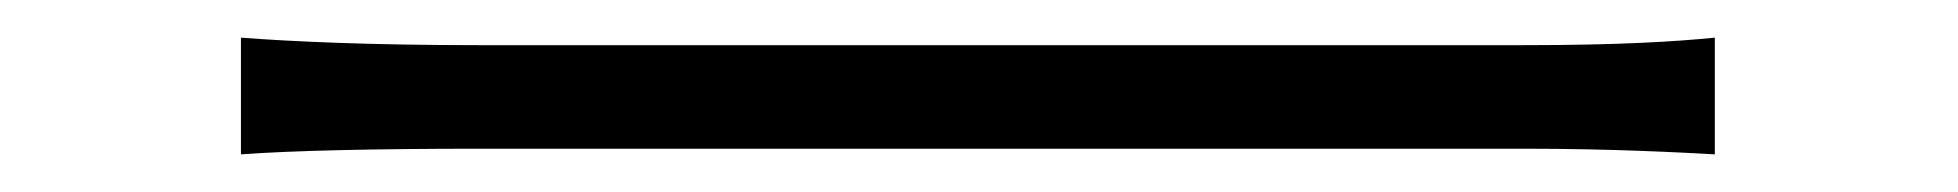

<svg xmlns="http://www.w3.org/2000/svg" viewBox="-20 -435 1040 102"><path d="M108 -415V-353C135 -355 180 -356 235 -356C283 -356 724 -356 790 -356C836 -356 873 -354 891 -353V-415C871 -413 841 -411 789 -411C724 -411 282 -411 235 -411C176 -411 134 -413 108 -415Z"/></svg>

Font: Noto Sans CJK SC Light
Style: Regular
Weight: 300
Designer: Ryoko NISHIZUKA 西塚涼子 (kana, bopomofo & ideographs); Paul D. Hunt (Latin, Greek & Cyrillic); Sandoll Communications 산돌커뮤니
Foundry: Adobe
Version: Version 2.004;hotconv 1.0.118;makeotfexe 2.5.65603